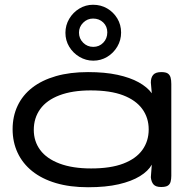

<svg xmlns="http://www.w3.org/2000/svg" viewBox="-20 -777 796 807"><path d="M657 9Q635 9 625.5 -1.5Q616 -12 614 -32L618 -85Q603 -58 568 -36.5Q533 -15 479 -2.5Q425 10 350 10Q274 10 215 -7.5Q156 -25 115.5 -57.5Q75 -90 54 -135Q33 -180 33 -234Q33 -288 54 -332.5Q75 -377 115.5 -408.5Q156 -440 215 -457Q274 -474 350 -474Q421 -474 474 -462.5Q527 -451 563 -431Q599 -411 618 -385L614 -430Q614 -451 624 -462.5Q634 -474 658 -474Q677 -474 685.5 -468Q694 -462 697 -451Q700 -440 700 -424V-38Q700 -24 697 -13Q694 -2 685 3.5Q676 9 657 9ZM363 -69Q445 -69 498.5 -89.5Q552 -110 578.5 -147Q605 -184 605 -233Q605 -282 578 -319Q551 -356 497.5 -376.5Q444 -397 361 -397Q284 -397 230 -376.5Q176 -356 149 -318.5Q122 -281 122 -231Q122 -183 149 -146.5Q176 -110 230.5 -89.5Q285 -69 363 -69ZM372 -522Q341 -522 314 -538Q287 -554 271 -580.5Q255 -607 255 -639Q255 -671 271 -698Q287 -725 313.5 -741Q340 -757 371 -757Q404 -757 430.5 -741.5Q457 -726 473 -699.5Q489 -673 489 -640Q489 -608 473 -581Q457 -554 430.5 -538Q404 -522 372 -522ZM372 -580Q397 -580 414 -597.5Q431 -615 431 -641Q431 -666 414 -682.5Q397 -699 371 -699Q347 -699 329.5 -681.5Q312 -664 312 -640Q312 -615 329.5 -597.5Q347 -580 372 -580Z"/></svg>

Font: Fredoka Expanded
Style: Regular
Weight: 400
Width: 7
Designer: Ben Nathan
Foundry: Milena B. Brandão, Ben Nathan
Version: Version 2.001